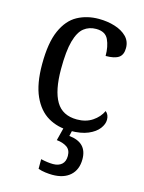

<svg xmlns="http://www.w3.org/2000/svg" viewBox="-118 -616 693 924"><g transform="rotate(15 228.5 -154.5)"><path d="M262 10Q200 10 152.5 -18Q105 -46 77.5 -106.5Q50 -167 50 -265Q50 -372 77.5 -433.5Q105 -495 152 -520.5Q199 -546 258 -546Q301 -546 338 -534.5Q375 -523 397.5 -500.5Q420 -478 420 -444Q420 -410 399.5 -396Q379 -382 335 -382Q335 -429 319.5 -462.5Q304 -496 258 -496Q223 -496 197.5 -476Q172 -456 158 -406Q144 -356 144 -266Q144 -159 176 -105Q208 -51 280 -51Q325 -51 357 -72.5Q389 -94 404 -126Q421 -112 421 -87Q421 -65 404 -42.5Q387 -20 352 -5Q317 10 262 10ZM235 237Q220 237 200 234.5Q180 232 164 226V178Q199 186 225 186Q252 186 268 172Q284 158 284 130Q284 100 264 86.5Q244 73 213 70L233 -9H276L266 35Q356 44 356 127Q356 179 324 208Q292 237 235 237Z"/></g></svg>

Font: Noto Serif SemiCondensed
Style: Regular
Weight: 400
Width: 4
Designer: Monotype Design Team
Foundry: Monotype Imaging Inc.
Version: Version 2.013